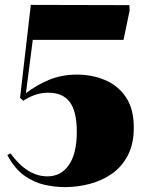

<svg xmlns="http://www.w3.org/2000/svg" viewBox="-20 -751 607 785"><path d="M244 14Q205 14 162 4.5Q119 -5 79.5 -33Q40 -61 10 -117L23 -124Q91 -30 174 -30Q230 -30 262 -77Q294 -124 294 -212Q294 -295 265.5 -333.5Q237 -372 177 -372Q125 -372 75 -339L62 -351L106 -731L509 -730L510 -708L485 -588H114L86 -370Q129 -403 180.5 -424.5Q232 -446 295 -446Q357 -446 410 -423.5Q463 -401 495 -353.5Q527 -306 527 -229Q527 -164 503.5 -117.5Q480 -71 439.5 -42Q399 -13 348.5 0.5Q298 14 244 14Z"/></svg>

Font: Display Black
Style: Regular
Weight: 900
Designer: Latin by Veronika Burian and Jose Scaglione. Greek by Irene Vlachou. Cyrillic by Vera Evstafieva.
Foundry: TypeTogether
Version: Version 3.002